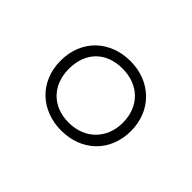

<svg xmlns="http://www.w3.org/2000/svg" viewBox="-67 -861 563 563"><g transform="rotate(45 214.0 -580.0)"><path d="M214 -436C298 -436 360 -493 360 -580C360 -665 298 -724 214 -724C130 -724 68 -667 68 -580C68 -493 131 -436 214 -436ZM213 -468C144 -468 102 -515 102 -580C102 -648 144 -692 213 -692C280 -692 326 -648 326 -580C326 -515 281 -468 213 -468Z"/></g></svg>

Font: Noto Sans Tamil ExtraLight
Style: Regular
Weight: 200
Designer: Jelle Bosma - Monotype Design Team
Foundry: Monotype Imaging Inc.
Version: Version 2.004